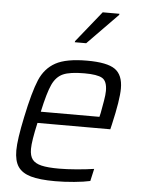

<svg xmlns="http://www.w3.org/2000/svg" viewBox="-53 -772 602 822"><g transform="rotate(5 248.0 -361.0)"><path d="M38 -109Q38 -155 59 -254Q82 -364 104 -416Q126 -468 171.5 -493Q217 -518 307 -518Q393 -518 427 -494Q461 -470 461 -412Q461 -363 436 -255L431 -234H118Q100 -154 100 -121Q100 -91 112 -75.5Q124 -60 151 -53.5Q178 -47 227 -47Q260 -47 302 -50.5Q344 -54 377 -59L365 -6Q339 0 296.5 4Q254 8 215 8Q148 8 110 -3Q72 -14 55 -39Q38 -64 38 -109ZM380 -283 384 -300Q389 -327 393.5 -353.5Q398 -380 398 -396Q398 -438 376.5 -450.5Q355 -463 300 -463Q238 -463 208.5 -450Q179 -437 162.5 -401.5Q146 -366 128 -283ZM247 -592 248 -597 355 -730H427L426 -725L296 -592Z"/></g></svg>

Font: Saira Semi Condensed Light
Style: Italic
Weight: 300
Width: 4
Italic angle: -12°
Designer: Hector Gatti with collaboration of the Omnibus-Type team
Foundry: Omnibus-Type
Version: Version 1.001; ttfautohint (v1.8)